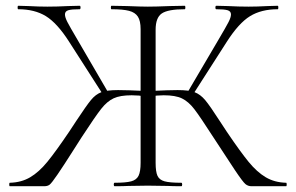

<svg xmlns="http://www.w3.org/2000/svg" viewBox="-20 -645 1025 665"><path d="M377 -12Q416 -12 434.5 -17Q453 -22 460 -36.5Q467 -51 467 -81V-544Q467 -573 457.5 -587.5Q448 -602 427 -607.5Q406 -613 366 -613Q364 -613 364 -619Q364 -625 366 -625L420 -624Q468 -622 492 -622Q520 -622 568 -624L620 -625Q622 -625 622 -619Q622 -613 620 -613Q562 -613 540.5 -598.5Q519 -584 519 -542V-81Q519 -50 525.5 -36Q532 -22 550 -17Q568 -12 608 -12Q611 -12 611 -6Q611 0 608 0Q578 0 561 -1L492 -2L425 -1Q408 0 377 0Q374 0 374 -6Q374 -12 377 -12ZM14 -12Q54 -13 84.5 -31Q115 -49 144 -84.5Q173 -120 219 -188L244 -226Q279 -279 295 -298.5Q311 -318 330.5 -325.5Q350 -333 389 -333Q421 -333 482 -330L481 -312Q473 -312 461 -314L436 -315Q396 -315 373.5 -304.5Q351 -294 330.5 -268Q310 -242 263 -170L233 -123Q200 -71 179.5 -41Q159 -11 152 -5.5Q145 0 133 0H14Q12 0 12 -6Q12 -12 14 -12ZM43 -613Q41 -613 41 -619Q41 -625 43 -625L78 -624Q114 -622 144 -622Q178 -622 216 -624L256 -625Q259 -625 259 -619Q259 -613 256 -613Q228 -613 216.5 -609.5Q205 -606 205 -595Q205 -585 213.5 -568.5Q222 -552 248 -508L354 -326L337 -317L219 -501Q178 -565 139 -589Q100 -613 43 -613ZM720 -168Q673 -241 653 -267Q633 -293 610.5 -304Q588 -315 547 -315Q536 -315 524.5 -314Q513 -313 504 -312L503 -330Q565 -333 595 -333Q635 -333 654.5 -325.5Q674 -318 690.5 -298.5Q707 -279 743 -223L766 -188Q812 -120 841 -84.5Q870 -49 900.5 -31Q931 -13 971 -12Q973 -12 973 -6Q973 0 971 0H851Q839 0 830 -7.5Q821 -15 793.5 -56Q766 -97 720 -168ZM630 -326 737 -508Q763 -552 771.5 -568.5Q780 -585 780 -595Q780 -606 768.5 -609.5Q757 -613 729 -613Q726 -613 726 -619Q726 -625 729 -625L769 -624Q807 -622 841 -622Q871 -622 907 -624L942 -625Q944 -625 944 -619Q944 -613 942 -613Q885 -613 846 -589Q807 -565 766 -501L648 -317Z"/></svg>

Font: Cormorant Unicase Light
Style: Regular
Weight: 300
Designer: Christian Thalmann (Catharsis Fonts)
Foundry: Catharsis Fonts
Version: Version 4.000